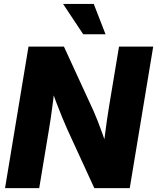

<svg xmlns="http://www.w3.org/2000/svg" viewBox="-20 -967 808 987"><path d="M5.9 0 126.5 -727.5H308.6L460.4 -397.5Q469.7 -376.5 482.2 -345.2Q494.6 -314 507.6 -277.3Q520.5 -240.7 531.7 -204.1L506.8 -167Q510.7 -204.1 516.6 -251.5Q522.5 -298.8 528.8 -342.8Q535.2 -386.7 539.6 -413.6L591.8 -727.5H767.6L647 0H464.8L325.7 -302.7Q314 -329.1 299.1 -365Q284.2 -400.9 267.6 -445.1Q251 -489.3 233.4 -540L264.2 -551.3Q259.3 -498.5 253.2 -450Q247.1 -401.4 241.5 -363.3Q235.8 -325.2 231.9 -302.7L181.6 0ZM407.7 -791 304.2 -946.8H461.9L522.5 -791Z"/></svg>

Font: Inter 28pt ExtraBold
Style: Italic
Weight: 800
Italic angle: -9.3988°
Designer: Rasmus Andersson
Foundry: rsms
Version: Version 4.001;git-66647c0bb